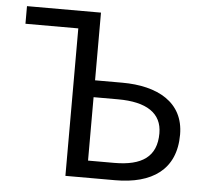

<svg xmlns="http://www.w3.org/2000/svg" viewBox="-49 -708 818 760"><g transform="rotate(5 360.0 -328.0)"><path d="M238 0H436C581 0 676 -62 676 -202C676 -331 570 -387 430 -387H322V-656H28V-586H238ZM322 -68V-320H419C533 -320 594 -280 594 -200C594 -107 536 -68 426 -68Z"/></g></svg>

Font: Giro Sans Regular
Style: Regular
Weight: 400
Designer: Paul D. Hunt
Foundry: Adobe Systems Incorporated
Version: Version 1.000;PS 1.0;hotconv 1.0.88;makeotf.lib2.5.647800